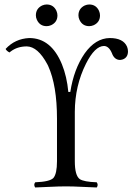

<svg xmlns="http://www.w3.org/2000/svg" viewBox="-20 -827 592 852"><path d="M328.1 -758.8Q328.1 -789.1 356 -802.7Q366.2 -807.1 376 -807.1Q406.2 -807.1 419.4 -778.8Q423.8 -768.6 423.8 -758.8Q423.8 -728.5 396 -715.3Q385.7 -710.9 376 -710.9Q345.7 -710.9 332.5 -739.3Q328.1 -749 328.1 -758.8ZM139.2 -758.8Q139.2 -789.1 167 -802.7Q177.2 -807.1 187 -807.1Q217.3 -807.1 230.5 -778.8Q234.9 -768.6 234.9 -758.8Q234.9 -728.5 207 -715.3Q196.8 -710.9 187 -710.9Q156.7 -710.9 143.6 -739.3Q139.2 -749 139.2 -758.8ZM312 -111.8Q312 -47.9 334 -32.2Q352.1 -20 409.2 -18.1Q417.5 -6.3 409.2 4.9Q387.2 4.4 350.6 2.4Q302.7 0 272.9 0Q242.2 0 193.8 2.4Q156.7 4.4 136.2 4.9Q127.9 -6.8 136.2 -18.1Q200.7 -20.5 216.8 -37.1Q232.9 -55.7 232.9 -111.8V-299.8Q232.9 -447.8 193.8 -534.2Q191.9 -538.6 189.9 -542Q147.9 -620.1 99.1 -621.1Q56.6 -621.1 26.9 -598.1Q23.9 -595.7 22 -594.2Q8.8 -601.1 4.9 -609.9Q46.9 -655.3 109.9 -658.2Q207 -658.2 254.9 -541.5Q276.9 -487.3 283.2 -418.9H292Q307.6 -520.5 356 -590.3Q403.8 -657.2 466.8 -658.2Q527.3 -658.2 543.9 -619.6Q547.9 -609.4 547.9 -599.1Q547.9 -572.3 525.4 -563.5Q519 -561.5 513.2 -561Q490.7 -561 479.5 -584Q478 -587.4 477.1 -589.8Q463.9 -622.1 441.9 -623Q400.9 -623 361.3 -543.9Q312.5 -446.3 312 -331.1Z"/></svg>

Font: Linux Libertine Display O
Style: Regular
Weight: 400
Designer: Philipp H. Poll
Foundry: Philipp H. Poll
Version: Version 5.0.9